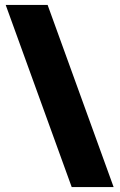

<svg xmlns="http://www.w3.org/2000/svg" viewBox="-20 -744 482 774"><path d="M172 -724 438 10H269L3 -724Z"/></svg>

Font: Noto Sans Thaana Black
Style: Regular
Weight: 900
Designer: David Williams
Foundry: Google Inc.
Version: Version 3.001; ttfautohint (v1.8.4.7-5d5b)